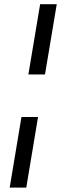

<svg xmlns="http://www.w3.org/2000/svg" viewBox="-20 -747 306 904"><path d="M81 -196H159.1L103.7 136.4H25.6ZM247.2 -727.3 191.8 -396.3H113.6L169 -727.3Z"/></svg>

Font: Inter P
Style: Italic
Weight: 400
Italic angle: -9.40001°
Designer: Rasmus Andersson
Foundry: rsms
Version: Version 3.018;git-588b23468